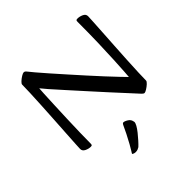

<svg xmlns="http://www.w3.org/2000/svg" viewBox="-226 -839 1275 1275"><g transform="rotate(-45 411.0 -201.5)"><path d="M149 13Q129 13 108.5 3Q88 -7 88 -27Q88 -32 90 -68.5Q92 -105 95.5 -161.5Q99 -218 103 -283.5Q107 -349 110.5 -412.5Q114 -476 116 -526Q118 -576 118 -601Q118 -609 131 -621Q144 -633 159.5 -642.5Q175 -652 183 -652Q193 -652 202 -640Q211 -628 236.5 -598Q262 -568 298 -527Q334 -486 376.5 -438.5Q419 -391 461.5 -343.5Q504 -296 543 -254Q582 -212 611.5 -181Q641 -150 655 -136Q656 -142 658.5 -181.5Q661 -221 664.5 -288Q668 -355 670.5 -443.5Q673 -532 673 -635Q673 -645 675.5 -648.5Q678 -652 688 -652Q708 -652 728.5 -642.5Q749 -633 749 -613Q749 -608 747 -571Q745 -534 741.5 -477.5Q738 -421 734 -356Q730 -291 726.5 -227.5Q723 -164 721 -114Q719 -64 719 -39Q719 -31 705.5 -18.5Q692 -6 676.5 3.5Q661 13 654 13Q649 13 644 9Q639 5 635 1Q614 -22 575 -64.5Q536 -107 487.5 -160Q439 -213 389 -269Q339 -325 294.5 -374Q250 -423 219.5 -458Q189 -493 181 -504Q180 -496 178 -456.5Q176 -417 173.5 -358Q171 -299 168.5 -233.5Q166 -168 164.5 -107.5Q163 -47 163 -4Q163 6 160.5 9.5Q158 13 149 13ZM333 249Q325 249 317 245.5Q309 242 309 240Q309 238 319 223Q327 211 343 182Q359 153 376 119.5Q393 86 404 61Q409 51 416 51Q425 51 436.5 57Q448 63 455 69Q463 77 466 85Q469 93 470 100Q471 110 461 128Q451 146 434.5 166.5Q418 187 401 206Q384 225 370 238Q362 243 354 246Q346 249 333 249Z"/></g></svg>

Font: BriemHand
Style: Regular
Weight: 400
Designer: Gunnlaugur SE Briem, Eben Sorkin
Foundry: Sorkin Type
Version: Version 1.001; ttfautohint (v1.8.4.7-5d5b)